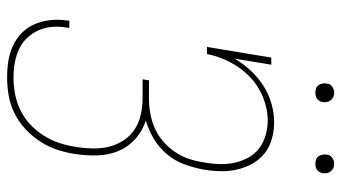

<svg xmlns="http://www.w3.org/2000/svg" viewBox="-230 -722 960 540"><g transform="rotate(90 250.0 -452.0)"><path d="M198 8Q174 8 151.5 4.5Q129 1 108.5 -8.5Q88 -18 72 -34Q56 -50 47.5 -70.5Q39 -91 36.5 -114.5Q34 -138 38 -162V-167H58V-162Q54 -141 55.5 -120Q57 -99 65 -81Q73 -63 86.5 -48.5Q100 -34 118.5 -25.5Q137 -17 157 -13.5Q177 -10 198 -10Q221 -10 245 -14.5Q269 -19 291 -30Q313 -41 331 -58Q349 -75 362 -96Q375 -117 382.5 -140Q390 -163 393 -185Q397 -209 397.5 -233Q398 -257 392.5 -279Q387 -301 374.5 -320Q362 -339 343.5 -351Q325 -363 302 -368Q279 -373 255 -373H203L206 -391H258Q279 -391 300.5 -395Q322 -399 342 -408Q362 -417 379 -432Q396 -447 408.5 -466Q421 -485 427.5 -505.5Q434 -526 437 -547Q441 -569 441.5 -590.5Q442 -612 437.5 -632.5Q433 -653 423 -671Q413 -689 397 -701Q381 -713 360.5 -719Q340 -725 318 -725Q286 -725 253 -711.5Q220 -698 195 -673.5Q170 -649 154 -617.5Q138 -586 132 -554H112L142 -735H162L145 -632Q159 -656 178.5 -677Q198 -698 221.5 -713Q245 -728 271.5 -735.5Q298 -743 324 -743Q348 -743 371 -736.5Q394 -730 411.5 -716Q429 -702 440 -682.5Q451 -663 456.5 -640Q462 -617 461.5 -593Q461 -569 457 -545Q452 -518 442.5 -491.5Q433 -465 414.5 -442.5Q396 -420 371 -405Q346 -390 319 -382Q348 -373 370.5 -353Q393 -333 404.5 -305.5Q416 -278 417 -246.5Q418 -215 413 -183V-182Q409 -157 401 -132.5Q393 -108 378 -85Q363 -62 343 -43.5Q323 -25 299 -13Q275 -1 249 3.5Q223 8 198 8ZM440 -859Q434 -859 428.5 -861Q423 -863 419.5 -868Q416 -873 415 -879Q414 -885 415 -891Q415 -896 417.5 -900Q420 -904 424 -906.5Q428 -909 432 -910.5Q436 -912 441 -912Q447 -912 452.5 -909.5Q458 -907 462 -902Q466 -897 467 -891Q468 -885 467 -879Q466 -874 463.5 -870Q461 -866 457.5 -863.5Q454 -861 449.5 -860Q445 -859 440 -859ZM240 -859Q234 -859 228.5 -861Q223 -863 219.5 -868Q216 -873 215 -879Q214 -885 215 -891Q215 -896 217.5 -900Q220 -904 224 -906.5Q228 -909 232 -910.5Q236 -912 241 -912Q247 -912 252.5 -909.5Q258 -907 262 -902Q266 -897 267 -891Q268 -885 267 -879Q266 -874 263.5 -870Q261 -866 257.5 -863.5Q254 -861 249.5 -860Q245 -859 240 -859Z"/></g></svg>

Font: Iosevka Curly Slab Thin
Style: Italic
Weight: 100
Italic angle: -9°
Monospace: yes
Designer: Belleve Invis
Foundry: Belleve Invis
Version: Version 22.1.2; ttfautohint (v1.8.4)